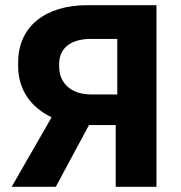

<svg xmlns="http://www.w3.org/2000/svg" viewBox="-20 -720 697 740"><path d="M25 0H195L323 -238H426V0H583V-700H316C155 -700 50 -618 50 -480V-464C50 -374 100 -305 179 -268ZM432 -356H332C252 -356 208 -401 208 -463V-473C208 -535 253 -570 331 -570H432Z"/></svg>

Font: Fixel Text Bold
Style: Bold
Weight: 700
Width: 4
Designer: AlfaBravo + MacPaw
Foundry: Kyrylo Tkachov, Marchela Mozhyna, Serhii Makarenko, Maria Weinstein, Zakhar Kryvoshyya
Version: Version 1.211